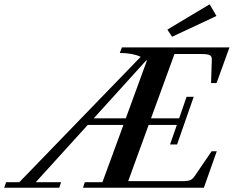

<svg xmlns="http://www.w3.org/2000/svg" viewBox="-86 -887 1104 907"><path d="M727.1 -713.4 704.6 -747.1 904.3 -866.7 936.5 -811.5ZM-66.4 0 -57.1 -26.4H5.4L578.6 -618.7Q539.6 -636.7 480 -636.7L489.7 -663.1H998L937 -494.6H911.1L914.6 -607.4Q915 -621.6 904.1 -626.7Q893.1 -631.8 865.7 -631.8H738.3L627.4 -328.1H760.3L795.4 -429.7H829.1L750.5 -204.6H717.3L749.5 -296.9H616.2L519.5 -31.2H775.4Q801.3 -31.2 812.7 -36.1Q824.2 -41 834 -55.7L913.6 -172.4H938L877 0H306.2L314.5 -26.4H397.9L497.1 -296.9H328.6L83 -26.4H202.6L193.8 0ZM607.9 -600.6Q606 -601.6 605.5 -602.5L356.9 -328.1H508.3Z"/></svg>

Font: Elstob 18pt SemiBold
Style: Italic
Weight: 600
Italic angle: -20°
Designer: Peter S. Baker
Version: Version 1.015